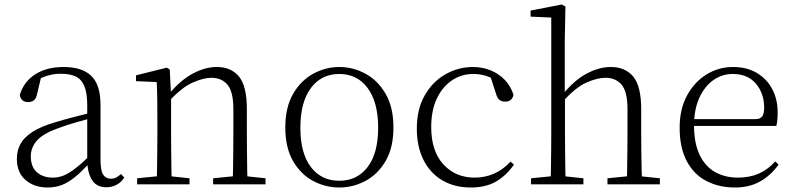

<svg xmlns="http://www.w3.org/2000/svg" viewBox="-20 -820 3527 854"><path d="M191 14Q133 14 94 -19Q55 -52 55 -114Q55 -151 71.5 -180.5Q88 -210 125.5 -234Q163 -258 225 -276Q268 -289 312.5 -300.5Q357 -312 397 -321V-297Q357 -287 315.5 -275Q274 -263 237 -249Q170 -225 143.5 -194Q117 -163 117 -125Q117 -78 144 -54Q171 -30 215 -30Q240 -30 263.5 -39.5Q287 -49 316.5 -72Q346 -95 386 -134L392 -89H373Q341 -55 313 -32Q285 -9 256 2.5Q227 14 191 14ZM453 13Q411 13 390.5 -17.5Q370 -48 368 -102V-106V-350Q368 -407 355 -437.5Q342 -468 316 -480Q290 -492 250 -492Q220 -492 190 -483Q160 -474 128 -454L164 -482L145 -402Q141 -382 131 -374Q121 -366 105 -366Q74 -366 68 -397Q85 -456 136 -489Q187 -522 263 -522Q345 -522 386 -482.5Q427 -443 427 -354V-113Q427 -61 439 -43Q451 -25 473 -25Q486 -25 496 -30Q506 -35 518 -46L533 -30Q518 -8 497.5 2.5Q477 13 453 13Z M590 0V-27L700 -38H720L823 -27V0ZM677 0Q678 -24 678.5 -64.5Q679 -105 679.5 -149Q680 -193 680 -226V-281Q680 -333 679.5 -375.5Q679 -418 677 -455L585 -459V-485L722 -519L735 -511L741 -393V-392V-226Q741 -193 741.5 -149Q742 -105 742.5 -64.5Q743 -24 744 0ZM928 0V-27L1037 -38H1058L1161 -27V0ZM1015 0Q1016 -24 1016.5 -64Q1017 -104 1017.5 -148Q1018 -192 1018 -226V-334Q1018 -412 992 -443Q966 -474 920 -474Q885 -474 836.5 -452.5Q788 -431 730 -368L720 -398H728Q782 -463 837 -492.5Q892 -522 944 -522Q1008 -522 1043 -479.5Q1078 -437 1078 -335V-226Q1078 -192 1078.5 -148Q1079 -104 1079.5 -64Q1080 -24 1081 0Z M1489 14Q1428 14 1373 -15Q1318 -44 1283.5 -103.5Q1249 -163 1249 -253Q1249 -343 1284 -403Q1319 -463 1374 -492.5Q1429 -522 1489 -522Q1550 -522 1605 -492.5Q1660 -463 1695 -403Q1730 -343 1730 -253Q1730 -163 1695 -103.5Q1660 -44 1605 -15Q1550 14 1489 14ZM1489 -16Q1569 -16 1615.5 -77.5Q1662 -139 1662 -252Q1662 -365 1615.5 -428Q1569 -491 1489 -491Q1409 -491 1362.5 -428Q1316 -365 1316 -252Q1316 -139 1362.5 -77.5Q1409 -16 1489 -16Z M2074 14Q2002 14 1948 -17.5Q1894 -49 1864 -108Q1834 -167 1834 -248Q1834 -335 1869.5 -396.5Q1905 -458 1962 -490Q2019 -522 2084 -522Q2126 -522 2162.5 -507Q2199 -492 2225.5 -464.5Q2252 -437 2264 -398Q2257 -368 2228 -368Q2210 -368 2200.5 -376.5Q2191 -385 2186 -404L2158 -490L2201 -452Q2170 -474 2142 -482.5Q2114 -491 2085 -491Q2032 -491 1989.5 -462Q1947 -433 1922.5 -380.5Q1898 -328 1898 -255Q1898 -148 1952 -89Q2006 -30 2091 -30Q2136 -30 2176 -47Q2216 -64 2251 -101L2266 -88Q2234 -41 2188 -13.5Q2142 14 2074 14Z M2342 0V-27L2452 -38H2472L2575 -27V0ZM2429 0Q2430 -24 2430.5 -64.5Q2431 -105 2431.5 -149Q2432 -193 2432 -226V-742L2340 -746V-773L2479 -800L2495 -791L2492 -637V-399L2493 -387V-226Q2493 -193 2493.5 -149Q2494 -105 2494.5 -64.5Q2495 -24 2496 0ZM2682 0V-27L2791 -38H2811L2915 -27V0ZM2768 0Q2769 -24 2769.5 -64Q2770 -104 2770.5 -148Q2771 -192 2771 -226V-334Q2771 -412 2745 -443Q2719 -474 2673 -474Q2637 -474 2589 -453Q2541 -432 2483 -368L2468 -399H2482Q2535 -464 2590 -493Q2645 -522 2697 -522Q2761 -522 2796.5 -479.5Q2832 -437 2832 -334V-226Q2832 -192 2832.5 -148Q2833 -104 2834 -64Q2835 -24 2836 0Z M3249 14Q3178 14 3122 -15Q3066 -44 3034.5 -103.5Q3003 -163 3003 -252Q3003 -334 3035.5 -394.5Q3068 -455 3122 -488.5Q3176 -522 3240 -522Q3302 -522 3346.5 -495.5Q3391 -469 3415 -423.5Q3439 -378 3439 -320Q3439 -283 3433 -260H3033V-290H3338Q3362 -290 3370.5 -302.5Q3379 -315 3379 -341Q3379 -404 3342.5 -447.5Q3306 -491 3239 -491Q3191 -491 3152 -463Q3113 -435 3090 -383.5Q3067 -332 3067 -263Q3067 -183 3092 -131Q3117 -79 3161 -54.5Q3205 -30 3262 -30Q3315 -30 3355.5 -48Q3396 -66 3428 -102L3443 -88Q3410 -41 3362 -13.5Q3314 14 3249 14Z"/></svg>

Font: Noto Serif JP
Style: Regular
Weight: 200
Designer: Ryoko NISHIZUKA 西塚涼子 (kana & ideographs); Frank Grießhammer (Latin, Greek & Cyrillic); Wenlong ZHANG 张文龙 (bopomofo); San
Foundry: Adobe
Version: Version 2.001;hotconv 1.1.0;makeotfexe 2.6.0